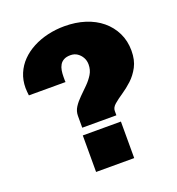

<svg xmlns="http://www.w3.org/2000/svg" viewBox="-127 -800 835 904"><g transform="rotate(-20 290.5 -348.0)"><path d="M211 -218V-277Q211 -301 224 -321Q237 -341 256.5 -360Q276 -379 295.5 -398.5Q315 -418 328 -439.5Q341 -461 341 -488Q341 -507 332.5 -522.5Q324 -538 309.5 -548Q295 -558 275 -558Q255 -558 242 -551Q229 -544 222 -532Q215 -520 212.5 -505Q210 -490 210 -474Q210 -460 210 -454.5Q210 -449 211 -447H27Q26 -457 25 -466Q24 -475 24 -485Q24 -524 38 -557Q52 -590 77 -615.5Q102 -641 136 -659Q170 -677 210.5 -686.5Q251 -696 295 -696Q351 -696 398 -681Q445 -666 479.5 -637.5Q514 -609 533.5 -569Q553 -529 553 -480Q553 -433 535.5 -400Q518 -367 493 -344Q468 -321 442.5 -304Q417 -287 399.5 -272Q382 -257 382 -240V-218ZM201 0V-183H392V0Z"/></g></svg>

Font: Chivo Medium Black
Style: Regular
Weight: 900
Version: Version 2.002